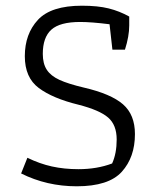

<svg xmlns="http://www.w3.org/2000/svg" viewBox="-20 -644 554 673"><path d="M54 -36 76 -91Q119 -70 162 -60.5Q205 -51 255 -51Q320 -51 373 -71Q389 -106 389 -155Q389 -206 359 -232Q329 -258 255 -277Q165 -299 116 -335.5Q67 -372 67 -447Q67 -525 113 -574.5Q159 -624 267 -624Q323 -624 361 -614.5Q399 -605 433 -586V-555Q433 -517 418 -470H374L364 -559Q300 -567 261 -567Q190 -567 160 -540Q130 -513 130 -455Q130 -421 144 -399.5Q158 -378 188.5 -364Q219 -350 274 -337Q369 -315 411 -278.5Q453 -242 453 -174Q453 -93 407 -42Q361 9 249 9Q144 9 54 -36Z"/></svg>

Font: Athiti
Style: Regular
Weight: 400
Designer: CadsonDemak Team
Foundry: CadsonDemak
Version: Version 1.033